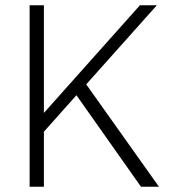

<svg xmlns="http://www.w3.org/2000/svg" viewBox="-20 -706 663 726"><path d="M92 -686V0H146V-208L269 -346L513 0H581L306 -387L573 -686H509L146 -279V-686Z"/></svg>

Font: Chivo Light
Style: Regular
Weight: 300
Designer: Hector Gatti
Foundry: Omnibus-Type
Version: Version 1.003;PS 001.003;hotconv 1.0.70;makeotf.lib2.5.58329